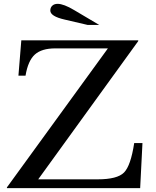

<svg xmlns="http://www.w3.org/2000/svg" viewBox="-20 -980 810 1000"><path d="M722 -235 710 0H16V-4L542 -728H268Q197 -728 161.5 -696Q126 -664 113 -586H76L91 -770H700V-766L179 -46H489Q591 -46 626 -81.5Q661 -117 679 -235ZM497 -850H437L317 -878Q242 -895 242 -925Q242 -941 252.5 -950.5Q263 -960 280 -960Q312 -960 367 -927Z"/></svg>

Font: Libre Baskerville
Style: Regular
Weight: 400
Designer: Pablo Impallari, Rodrigo Fuenzalida
Foundry: Pablo Impallari, Rodrigo Fuenzalida
Version: Version 1.000